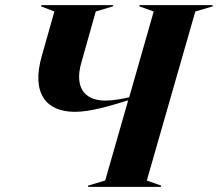

<svg xmlns="http://www.w3.org/2000/svg" viewBox="-20 -732 853 752"><path d="M273 -294C333 -294 403 -315 482 -339L392 -25L325 -5V0H611V-5L555 -25L745 -687L813 -707V-712H526V-707L582 -687L486 -351C460 -345 423 -338 393 -338C305 -338 272 -396 299 -488L355 -687L422 -707L424 -712H142L141 -707L193 -687L144 -514C101 -365 162 -294 273 -294Z"/></svg>

Font: Nyght Serif Bold Italic
Style: Regular
Weight: 700
Italic angle: -16°
Designer: Maksym Kobuzan
Version: Version 0.410;Glyphs 3.1.2 (3151)